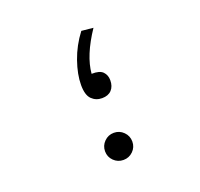

<svg xmlns="http://www.w3.org/2000/svg" viewBox="-99 -631 783 750"><g transform="rotate(-20 293.0 -256.0)"><path d="M293 9.8Q269.5 9.8 252.9 -6.6Q236.3 -22.9 236.3 -46.4Q236.3 -69.8 252.9 -86.4Q269.5 -103 293 -103Q316.4 -103 333 -86.4Q349.6 -69.8 349.6 -46.4Q349.6 -22.9 333 -6.6Q316.4 9.8 293 9.8ZM296.9 -245.6Q271.5 -245.6 254.2 -262.7Q236.8 -279.8 236.8 -321.8Q236.8 -365.7 255.6 -419.7Q274.4 -473.6 310.1 -520.5L358.9 -515.6Q296.4 -422.4 290.5 -349.1Q323.7 -350.1 337.2 -336.2Q350.6 -322.3 350.6 -300.8Q350.6 -275.4 336.7 -260.5Q322.8 -245.6 296.9 -245.6Z"/></g></svg>

Font: CaskaydiaCove NFP Light
Style: Regular
Weight: 300
Designer: Aaron Bell
Foundry: Saja Typeworks
Version: Version 2111.001; VTT 6.35;Nerd Fonts 3.1.1